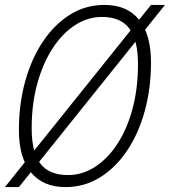

<svg xmlns="http://www.w3.org/2000/svg" viewBox="-27 -746 692 782"><path d="M240 16Q148 16 99 -44Q50 -104 50 -216Q50 -322 75.5 -414.5Q101 -507 148 -577Q195 -647 258.5 -686.5Q322 -726 398 -726Q491 -726 539.5 -665.5Q588 -605 588 -492Q588 -386 562.5 -293.5Q537 -201 490 -131.5Q443 -62 379.5 -23Q316 16 240 16ZM250 -33Q308 -33 359.5 -66Q411 -99 450.5 -159Q490 -219 512.5 -302Q535 -385 535 -485Q535 -582 500 -629.5Q465 -677 388 -677Q330 -677 278.5 -643.5Q227 -610 187.5 -549.5Q148 -489 125 -406Q102 -323 102 -223Q102 -126 137.5 -79.5Q173 -33 250 -33ZM-7 16 588 -726H645L50 16Z"/></svg>

Font: Geist Mono ExtraLight
Style: Italic
Weight: 200
Italic angle: -12°
Monospace: yes
Designer: Basement.studio, Andrés Briganti, Mateo Zaragoza
Foundry: Basement.studio, Vercel, Andrés Briganti, Guido Ferreyra, Mateo Zaragoza
Version: Version 1.500; ttfautohint (v1.8.4.7-5d5b)